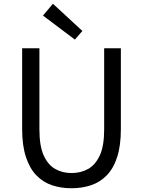

<svg xmlns="http://www.w3.org/2000/svg" viewBox="-20 -990 761 1023"><path d="M361 13Q305 13 257 -3Q209 -19 173.5 -56Q138 -93 118 -154Q98 -215 98 -302V-733H190V-300Q190 -212 213 -161.5Q236 -111 274.5 -89.5Q313 -68 361 -68Q410 -68 449 -89.5Q488 -111 511.5 -161.5Q535 -212 535 -300V-733H624V-302Q624 -215 604.5 -154Q585 -93 549 -56Q513 -19 465 -3Q417 13 361 13ZM379 -779 209 -907 262 -970 419 -825Z"/></svg>

Font: Noto Sans KR
Style: Regular
Weight: 400
Designer: Ryoko NISHIZUKA  (kana, bopomofo & ideographs); Paul D. Hunt (Latin, Greek & Cyrillic); Sandoll Communications , Soo-you
Foundry: Adobe
Version: Version 2.004-H2;hotconv 1.0.118;makeotfexe 2.5.65603